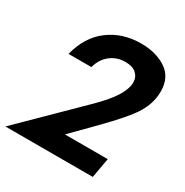

<svg xmlns="http://www.w3.org/2000/svg" viewBox="-192 -849 946 982"><g transform="rotate(30 281.5 -357.5)"><path d="M572 -552Q572 -635 512 -675Q452 -715 363 -715Q255 -715 175.5 -656Q96 -597 67 -483H202Q216 -535 253.5 -564Q291 -593 340 -593Q383 -593 405 -573Q427 -553 427 -521Q427 -484 396.5 -435Q366 -386 297 -319L-27 0H489L510 -117H257L392 -254Q479 -343 518.5 -398Q558 -453 568 -509Q572 -529 572 -552Z"/></g></svg>

Font: Geom SemiBold
Style: Bold Italic
Weight: 600
Italic angle: -10°
Version: Version 1.102